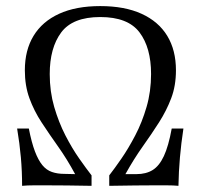

<svg xmlns="http://www.w3.org/2000/svg" viewBox="-20 -602 650 622"><path d="M51.6 0Q51.6 -46.8 47.6 -92.3Q43.5 -137.9 35.5 -185.5H73.4Q82.3 -140.3 93.1 -111.7Q104 -83.1 117.3 -66.9Q130.6 -50.8 148.4 -44.8Q166.1 -38.7 188.7 -38.7L223.4 -37.9Q196.8 -87.1 168.1 -127.4Q139.5 -167.7 114.9 -205.2Q90.3 -242.7 75.4 -283.5Q60.5 -324.2 60.5 -374.2Q60.5 -439.5 88.7 -485.9Q116.9 -532.3 171.4 -557.3Q225.8 -582.3 304.8 -582.3Q383.9 -582.3 438.7 -557.3Q493.5 -532.3 521.8 -485.9Q550 -439.5 550 -374.2Q550 -324.2 534.7 -283.9Q519.4 -243.5 495.2 -205.6Q471 -167.7 442.3 -127.4Q413.7 -87.1 386.3 -37.9H421.8Q453.2 -37.9 474.6 -51.2Q496 -64.5 510.9 -96.4Q525.8 -128.2 536.3 -185.5H574.2Q566.9 -137.9 562.9 -91.9Q558.9 -46 558.1 0Q541.9 -1.6 519.4 -1.6Q496.8 -1.6 480.6 -1.6Q454 -1.6 418.1 -1.2Q382.3 -0.8 333.9 0V-33.9Q350.8 -55.6 373.4 -88.3Q396 -121 418.1 -163.3Q440.3 -205.6 454.8 -255.6Q469.4 -305.6 469.4 -362.1Q469.4 -447.6 431.9 -497.2Q394.4 -546.8 304.8 -546.8Q215.3 -546.8 178.2 -496.8Q141.1 -446.8 141.1 -362.1Q141.1 -305.6 155.6 -255.6Q170.2 -205.6 191.9 -163.3Q213.7 -121 236.7 -88.3Q259.7 -55.6 276.6 -33.9V0Q233.9 -0.8 197.6 -1.2Q161.3 -1.6 129 -1.6Q112.9 -1.6 90.7 -1.6Q68.5 -1.6 51.6 0Z"/></svg>

Font: Playfair 9pt Light
Style: Regular
Weight: 300
Designer: Claus Eggers Sørensen
Foundry: Claus Eggers Sørensen
Version: Version 2.001;gftools[0.9.30]